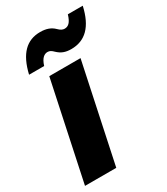

<svg xmlns="http://www.w3.org/2000/svg" viewBox="-186 -832 796 915"><g transform="rotate(-30 212.0 -374.5)"><path d="M274 -597C351 -597 401 -646 424 -749H342C330 -708 314 -697 295 -697C284 -697 274 -702 262 -714C242 -734 217 -742 185 -742C111 -742 62 -695 38 -592H121C133 -631 151 -642 168 -642C180 -642 188 -637 200 -625C220 -606 241 -597 274 -597ZM4 0H176L290 -538H118Z"/></g></svg>

Font: Geist ExtraBold
Style: Italic
Weight: 800
Italic angle: -12°
Designer: Basement.studio, Andrés Briganti, Mateo Zaragoza
Foundry: Basement.studio, Vercel, Andrés Briganti, Guido Ferreyra, Mateo Zaragoza
Version: Version 1.500